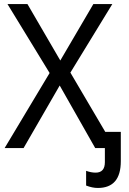

<svg xmlns="http://www.w3.org/2000/svg" viewBox="-20 -734 640 952"><path d="M407 186V113Q432 122 454 122Q500 122 500 70V0H452L276 -310L97 0H3L226 -372L17 -714H116L279 -434L443 -714H537L329 -374L502 -80H579V65Q579 198 465 198Q438 198 407 186Z"/></svg>

Font: Noto Sans Display
Style: Regular
Weight: 400
Designer: Monotype Design team
Foundry: Monotype Imaging Inc.
Version: Version 1.000